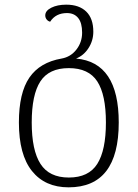

<svg xmlns="http://www.w3.org/2000/svg" viewBox="-20 -563 590 823"><path d="M61 -38Q61 -165 106 -230.5Q151 -296 244 -312Q283 -319 307.5 -350.5Q332 -382 332 -423Q332 -465 315 -486Q298 -507 267 -507Q219 -507 195 -470Q186 -472 180 -479.5Q174 -487 174 -497Q174 -517 200 -530Q226 -543 264 -543Q319 -543 349.5 -513.5Q380 -484 380 -427Q380 -389 359.5 -357Q339 -325 306 -312Q489 -296 489 -38Q489 240 274 240Q173 240 117 170Q61 100 61 -38ZM434 -38Q434 -157 397 -214Q360 -271 275 -271Q190 -271 153 -214Q116 -157 116 -38Q116 81 153.5 139.5Q191 198 275 198Q360 198 397 139.5Q434 81 434 -38Z"/></svg>

Font: Noto Serif Georgian Light
Style: Regular
Weight: 300
Designer: Monotype Design team
Foundry: Monotype Imaging Inc.
Version: Version 1.000